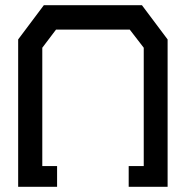

<svg xmlns="http://www.w3.org/2000/svg" viewBox="-20 -720 716 740"><path d="M626 -568V0H476V-80H534V-536L480 -606H196L143 -536V-80H200V0H50V-568L149 -700H527Z"/></svg>

Font: Turret Road
Style: Bold
Weight: 700
Designer: Noponies
Foundry: Noponies
Version: Version 1.001; ttfautohint (v1.8)